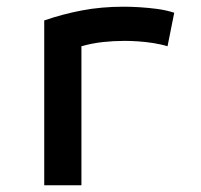

<svg xmlns="http://www.w3.org/2000/svg" viewBox="-20 -553 600 573"><path d="M112 0V-492Q167 -511 225 -522Q283 -533 349 -533Q370 -533 395.5 -531.5Q421 -530 448 -526.5Q475 -523 500 -515L480 -415Q460 -421 437.5 -424.5Q415 -428 393 -429.5Q371 -431 352 -431Q319 -431 287 -427.5Q255 -424 223 -415V0Z"/></svg>

Font: Ubuntu Sans Mono Medium
Style: Regular
Weight: 500
Monospace: yes
Designer: Dalton Maag Ltd
Foundry: Dalton Maag Ltd
Version: Version 1.006